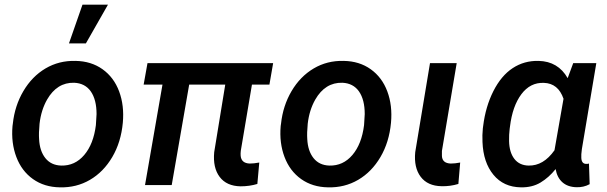

<svg xmlns="http://www.w3.org/2000/svg" viewBox="-20 -802 2631 832"><path d="M35.6 -266.1Q43.9 -343.8 81.3 -407.2Q118.7 -470.7 177.2 -505.4Q235.8 -540 307.1 -538.1Q375 -537.1 424.3 -502Q473.6 -466.8 496.3 -405.8Q519 -344.7 512.2 -270Q504.4 -186 466.6 -121.6Q428.7 -57.1 369.9 -22.7Q311 11.7 239.3 9.8Q171.9 8.8 122.8 -26.1Q73.7 -61 50.8 -121.8Q27.8 -182.6 34.2 -255.9ZM149.4 -199.2Q151.9 -147.9 176.5 -116.9Q201.2 -85.9 245.1 -84.5Q304.7 -83 345 -130.4Q385.3 -177.7 395.5 -259.8L398.4 -307.6Q398.4 -370.1 373.5 -405.8Q348.6 -441.4 301.3 -443.4Q227.1 -445.3 184.1 -370.6Q158.2 -325.2 151.4 -266.1Q147.5 -225.1 149.4 -199.2ZM337.4 -781.7H447.8L352.1 -613.8H278.8Z M1147.5 -435.5H1071.8L1023.4 -148.4Q1022 -136.2 1022.9 -126.5Q1025.9 -94.7 1062 -93.3Q1080.6 -93.3 1103.5 -97.7L1095.2 -4.9Q1061.5 5.4 1022.5 5.4Q961.9 4.4 931.9 -35.4Q901.9 -75.2 908.2 -142.6L956.1 -435.5H799.8L724.1 0H608.4L684.1 -435.5H602.5L619.1 -528.3H1163.6Z M1197.8 -266.1Q1206.1 -343.8 1243.4 -407.2Q1280.8 -470.7 1339.4 -505.4Q1397.9 -540 1469.2 -538.1Q1537.1 -537.1 1586.4 -502Q1635.7 -466.8 1658.4 -405.8Q1681.2 -344.7 1674.3 -270Q1666.5 -186 1628.7 -121.6Q1590.8 -57.1 1532 -22.7Q1473.1 11.7 1401.4 9.8Q1334 8.8 1284.9 -26.1Q1235.8 -61 1212.9 -121.8Q1189.9 -182.6 1196.3 -255.9ZM1311.5 -199.2Q1314 -147.9 1338.6 -116.9Q1363.3 -85.9 1407.2 -84.5Q1466.8 -83 1507.1 -130.4Q1547.4 -177.7 1557.6 -259.8L1560.5 -307.6Q1560.5 -370.1 1535.6 -405.8Q1510.7 -441.4 1463.4 -443.4Q1389.2 -445.3 1346.2 -370.6Q1320.3 -325.2 1313.5 -266.1Q1309.6 -225.1 1311.5 -199.2Z M1959 -528.3 1895 -147.9V-126Q1896.5 -94.7 1933.1 -93.3Q1952.1 -93.3 1974.1 -97.7L1966.3 -4.9Q1930.2 5.9 1893.6 4.9Q1833 3.9 1803 -35.9Q1772.9 -75.7 1779.3 -142.6L1843.3 -528.3Z M2564 -528.3 2501.5 -156.2Q2498 -130.9 2499 -118.2Q2500 -92.8 2519 -91.8H2525.9L2532.2 -93.3L2535.2 -3.9Q2509.3 10.3 2478 9.3Q2439.9 8.3 2417 -12.2Q2394 -32.7 2387.7 -69.3Q2358.4 -32.7 2322.3 -11Q2286.1 10.7 2237.3 9.8Q2162.1 8.8 2118.2 -44.7Q2074.2 -98.1 2070.8 -186.5Q2069.3 -216.3 2072.3 -245.6L2073.7 -255.9Q2084 -339.8 2117.9 -407Q2151.9 -474.1 2201.7 -506.8Q2251.5 -539.6 2314 -538.1Q2398.4 -536.1 2439.9 -463.4L2463.9 -528.3ZM2188.5 -243.2Q2185.5 -218.3 2186 -190.9Q2187 -142.1 2208.7 -113.8Q2230.5 -85.4 2270.5 -84.5Q2335 -83 2382.8 -150.9L2421.9 -374Q2398.9 -440.9 2336.9 -442.9Q2277.8 -445.3 2239.3 -393.8Q2200.7 -342.3 2189.9 -253.4Z"/></svg>

Font: Roboto Medium
Style: Italic
Weight: 500
Italic angle: -12°
Designer: Google
Version: Version 2.134; 2016